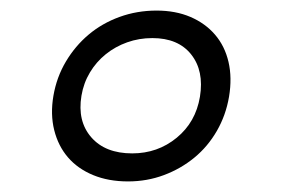

<svg xmlns="http://www.w3.org/2000/svg" viewBox="-20 -530 533 363"><path d="M276 -510Q312 -510 340 -498Q368 -486 386.5 -464.5Q405 -443 412 -413Q419 -383 413 -347Q407 -312 390 -282.5Q373 -253 347.5 -232Q322 -211 290 -199Q258 -187 222 -187Q185 -187 156 -199Q127 -211 108.5 -232.5Q90 -254 82.5 -284Q75 -314 81 -349Q87 -384 104.5 -413.5Q122 -443 147.5 -464.5Q173 -486 206 -498Q239 -510 276 -510ZM268 -458Q243 -458 220.5 -450Q198 -442 180 -427.5Q162 -413 150 -393Q138 -373 134 -349Q126 -301 152.5 -270.5Q179 -240 230 -240Q278 -240 314 -269.5Q350 -299 358 -347Q366 -396 341.5 -427Q317 -458 268 -458Z"/></svg>

Font: SVN-Poppins
Style: Italic
Weight: 400
Italic angle: -10°
Designer: Ninad Kale (Devanagari), Jonny Pinhorn (Latin)
Foundry: Indian Type Foundry
Version: Version 3.002 2017; ttfautohint (v1.8.3)